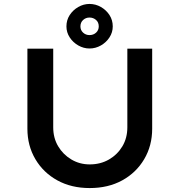

<svg xmlns="http://www.w3.org/2000/svg" viewBox="-20 -948 911 974"><path d="M435 6Q342 6 271 -33Q200 -72 159.5 -140.5Q119 -209 119 -295V-701H250V-302Q250 -248 275 -206Q300 -164 342 -139Q384 -114 435 -114Q490 -114 533 -139Q576 -164 601 -206Q626 -248 626 -302V-701H752V-295Q752 -209 711.5 -140.5Q671 -72 600 -33Q529 6 435 6ZM434 -702Q404 -702 377 -717.5Q350 -733 333.5 -758.5Q317 -784 317 -814Q317 -846 333.5 -871.5Q350 -897 377 -912.5Q404 -928 434 -928Q465 -928 492 -912.5Q519 -897 535.5 -871.5Q552 -846 552 -814Q552 -784 535.5 -758.5Q519 -733 492 -717.5Q465 -702 434 -702ZM434 -770Q454 -770 467.5 -782.5Q481 -795 481 -814Q481 -835 467 -847Q453 -859 434 -859Q415 -859 401.5 -846.5Q388 -834 388 -814Q388 -795 401.5 -782.5Q415 -770 434 -770Z"/></svg>

Font: Lexend Exa Medium
Style: Regular
Weight: 500
Designer: Bonnie Shaver-Troup, Thomas Jockin
Foundry: Lexend
Version: Version 1.007